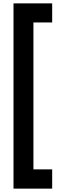

<svg xmlns="http://www.w3.org/2000/svg" viewBox="-20 -927 349 1137"><path d="M289 190H60V-907H289V-794H178V76H289Z"/></svg>

Font: TypoPRO Sinkin Sans
Style: 600 SemiBold
Weight: 600
Designer: Keith Bates
Foundry: K-Type
Version: Sinkin Sans (version 1.0)  by Keith Bates   •   © 2014   www